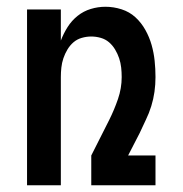

<svg xmlns="http://www.w3.org/2000/svg" viewBox="-20 -548 540 568"><path d="M60 0V-520H160V-428Q168 -449 180 -468Q192 -487 209.5 -501Q227 -515 248.5 -521.5Q270 -528 292 -528Q316 -528 339.5 -520.5Q363 -513 380.5 -497Q398 -481 410 -459.5Q422 -438 428.5 -415Q435 -392 437.5 -368Q440 -344 440 -320Q440 -298 437 -276.5Q434 -255 427.5 -234Q421 -213 411.5 -193.5Q402 -174 393 -154L359 -88H440V0H250V-88L303 -193Q318 -223 329 -255Q340 -287 340 -320Q340 -334 338.5 -348Q337 -362 332.5 -375.5Q328 -389 320.5 -401.5Q313 -414 302.5 -423Q292 -432 278 -436Q264 -440 250 -440Q236 -440 222 -436Q208 -432 197.5 -423Q187 -414 179.5 -401.5Q172 -389 167.5 -375.5Q163 -362 161.5 -348Q160 -334 160 -320V0Z"/></svg>

Font: Iosevka Term Curly Semibold
Style: Regular
Weight: 600
Designer: Belleve Invis
Foundry: Belleve Invis
Version: Version 32.3.0